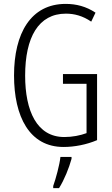

<svg xmlns="http://www.w3.org/2000/svg" viewBox="-20 -795 573 985"><path d="M303 -415V-365H424V-112C392 -100 351 -92 310 -92C169 -92 109 -226 109 -407C109 -603 177 -725 318 -725C361 -725 404 -714 448 -684L470 -730C422 -762 371 -775 317 -775C138 -775 52 -624 52 -408C52 -197 131 -41 306 -41C362 -41 424 -53 478 -76V-415ZM347 20V10H290C286 50 266 123 253 159V170H283C310 127 334 67 347 20Z"/></svg>

Font: Noto Sans Tamil UI ExtraCondensed Light
Style: Regular
Weight: 300
Width: 2
Designer: Jelle Bosma - Monotype Design Team
Foundry: Monotype Imaging Inc.
Version: Version 2.004